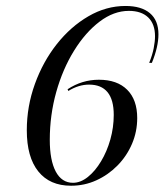

<svg xmlns="http://www.w3.org/2000/svg" viewBox="-20 -602 543 634"><path d="M214.5 11.3Q144.4 11.3 106.5 -35.9Q68.5 -83.1 68.5 -171.8Q68.5 -250.8 95.2 -324.6Q121.8 -398.4 167.7 -456.5Q213.7 -514.5 272.2 -548.4Q330.6 -582.3 394.4 -582.3Q446.8 -582.3 475 -558.5Q503.2 -534.7 503.2 -488.7Q503.2 -447.6 481.5 -394.4H472.6Q483.1 -420.2 487.5 -442.7Q491.9 -465.3 491.9 -482.3Q491.9 -522.6 469.4 -544.4Q446.8 -566.1 405.6 -566.1Q355.6 -566.1 308.9 -530.6Q262.1 -495.2 224.6 -434.7Q187.1 -374.2 165.7 -298Q144.4 -221.8 144.4 -140.3Q144.4 -72.6 164.1 -35.5Q183.9 1.6 221 1.6Q246 1.6 270.2 -17.7Q294.4 -37.1 313.7 -69.4Q333.1 -101.6 344.4 -141.5Q355.6 -181.5 355.6 -222.6Q355.6 -272.6 335.1 -297.6Q314.5 -322.6 274.2 -322.6Q239.5 -322.6 205.6 -301.6L203.2 -307.3Q250.8 -338.7 306.5 -338.7Q366.9 -338.7 400 -305.6Q433.1 -272.6 433.1 -212.1Q433.1 -166.9 415.7 -126.6Q398.4 -86.3 367.7 -55.2Q337.1 -24.2 298 -6.5Q258.9 11.3 214.5 11.3Z"/></svg>

Font: Playfair 144pt
Style: Italic
Weight: 400
Italic angle: -15.6°
Designer: Claus Eggers Sørensen
Foundry: Claus Eggers Sørensen
Version: Version 2.001;gftools[0.9.30]